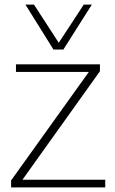

<svg xmlns="http://www.w3.org/2000/svg" viewBox="-20 -810 497 830"><path d="M28 0V-30L364 -499H49V-532H412V-502L77 -33H435V0ZM377 -790 254 -596H211L90 -790H127L234 -625L342 -790Z"/></svg>

Font: Georama ExtraLight
Style: Regular
Weight: 250
Version: Version 1.001